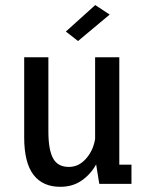

<svg xmlns="http://www.w3.org/2000/svg" viewBox="-20 -726 590 758"><path d="M218 11.5Q148.5 11.5 112 -36.2Q75.5 -84 75.5 -183.5V-500H171V-206.5Q171 -136 189.2 -101.5Q207.5 -67 252 -67Q291 -67 319.8 -99.8Q348.5 -132.5 355.5 -177.5V-500H451V-76H499V0H372L359.5 -77Q339 -39 303.2 -13.8Q267.5 11.5 218 11.5ZM288 -564 240 -601.5 356 -706 413 -668.5Z"/></svg>

Font: Trispace SemiCondensed
Style: Regular
Weight: 400
Width: 4
Designer: Tyler Finck
Foundry: Etcetera Type Company
Version: Version 1.210; ttfautohint (v1.8.3)